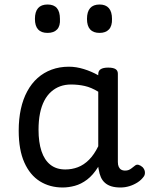

<svg xmlns="http://www.w3.org/2000/svg" viewBox="-20 -815 664 852"><path d="M258 17Q201 17 157 -10.5Q113 -38 88 -94Q63 -150 63 -235Q63 -287 72.5 -331Q82 -375 101 -410Q120 -445 147 -469Q174 -493 209 -506Q244 -519 286 -519Q318 -519 352 -508.5Q386 -498 416 -481V-486Q416 -501 427 -508Q438 -515 460 -515Q482 -515 492.5 -508.5Q503 -502 503 -488V-96Q503 -83 507 -74.5Q511 -66 518 -62Q525 -58 534 -58Q544 -58 550.5 -60.5Q557 -63 563.5 -68Q570 -73 579 -80Q586 -86 595 -83.5Q604 -81 613 -73Q622 -63 623 -52Q624 -41 619 -33Q608 -17 591 -6Q574 5 554.5 11Q535 17 515 17Q492 17 475 12Q458 7 446 -3.5Q434 -14 427.5 -29Q421 -44 418 -63Q418 -64 417 -67.5Q416 -71 416 -75Q393 -38 366.5 -18Q340 2 312 9.5Q284 17 258 17ZM151 -239Q151 -184 164 -144.5Q177 -105 203.5 -84Q230 -63 270 -63Q299 -63 325.5 -73Q352 -83 375 -106Q398 -129 416 -166V-408Q385 -427 356 -433.5Q327 -440 295 -440Q269 -440 247 -432Q225 -424 207 -408Q189 -392 176.5 -368Q164 -344 157.5 -312Q151 -280 151 -239ZM191 -669Q163 -669 149 -684.5Q135 -700 135 -731Q135 -763 149 -779Q163 -795 191 -795Q219 -795 232.5 -779Q246 -763 246 -731Q248 -700 233.5 -684.5Q219 -669 191 -669ZM422 -669Q394 -669 380 -684.5Q366 -700 366 -731Q366 -763 380 -779Q394 -795 422 -795Q449 -795 463 -779Q477 -763 477 -731Q478 -700 463.5 -684.5Q449 -669 422 -669Z"/></svg>

Font: Playwrite ES
Style: Regular
Weight: 400
Designer: Veronika Burian, José Scaglione
Foundry: TypeTogether
Version: Version 1.002